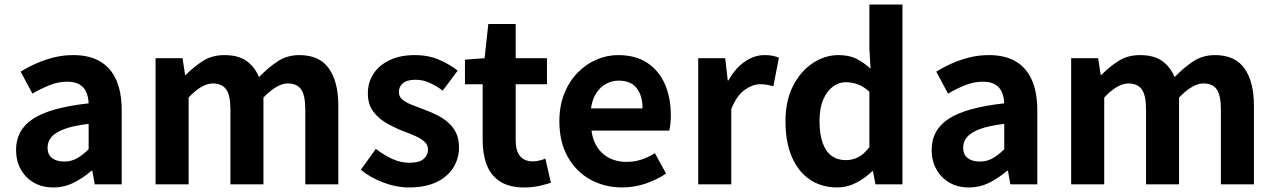

<svg xmlns="http://www.w3.org/2000/svg" viewBox="-20 -818 5658 852"><path d="M216.4 13.8Q166.9 13.8 129.6 -7.9Q92.4 -29.5 71.8 -67.2Q51.2 -105 51.2 -152.6Q51.2 -242.2 127.9 -291.6Q204.7 -341 373.3 -359.4Q372.2 -386.8 363.1 -408.6Q354 -430.4 333.4 -442.9Q312.8 -455.5 278.1 -455.5Q239.3 -455.5 201.3 -440.5Q163.3 -425.6 124 -402.4L71.7 -500.1Q105.1 -520.7 142.2 -537.1Q179.3 -553.4 220.3 -563.5Q261.3 -573.5 305.1 -573.5Q376.4 -573.5 424 -545.7Q471.6 -517.8 495.9 -463Q520.1 -408.3 520.1 -327V0H400.4L389.9 -59.9H385.4Q349.3 -28.4 307 -7.3Q264.8 13.8 216.4 13.8ZM264.7 -101.1Q296.1 -101.1 321.6 -115.4Q347.1 -129.7 373.3 -155.8V-268.4Q305.4 -260.3 265.2 -245.2Q225 -230.1 208.1 -209.7Q191.1 -189.3 191.1 -163.8Q191.1 -130.8 211.7 -116Q232.3 -101.1 264.7 -101.1Z M670.3 0V-559.8H790L801.4 -485.1H804.2Q839.4 -521.4 880.3 -547.5Q921.2 -573.5 975.9 -573.5Q1036.2 -573.5 1072.8 -548.2Q1109.4 -522.9 1129.5 -476Q1168.7 -516.9 1211.2 -545.2Q1253.8 -573.5 1308.1 -573.5Q1397.6 -573.5 1439.4 -514.3Q1481.3 -455 1481.3 -349.1V0H1334.7V-330.9Q1334.7 -396 1315.9 -421.9Q1297.1 -447.7 1256.5 -447.7Q1233.1 -447.7 1206.4 -432.2Q1179.7 -416.8 1149 -385.1V0H1002.5V-330.9Q1002.5 -396 983.4 -421.9Q964.3 -447.7 923.7 -447.7Q900.6 -447.7 873.5 -432.2Q846.4 -416.8 817 -385.1V0Z M1794.1 13.8Q1738.3 13.8 1680.7 -8.1Q1623.1 -30 1581.1 -64.5L1647.8 -157.4Q1685.4 -128.6 1721.9 -112.2Q1758.4 -95.7 1797.7 -95.7Q1839.5 -95.7 1859.4 -112.3Q1879.2 -128.9 1879.2 -155.2Q1879.2 -176.1 1862.3 -190.6Q1845.5 -205 1818.5 -216.5Q1791.5 -228 1762 -239Q1726.7 -253.2 1692.2 -273.3Q1657.7 -293.4 1635.1 -324.9Q1612.4 -356.4 1612.4 -403Q1612.4 -453.3 1638 -491.7Q1663.7 -530.1 1710.4 -551.8Q1757.2 -573.5 1820.5 -573.5Q1881.6 -573.5 1929.2 -552.7Q1976.8 -531.8 2011 -504.7L1944.8 -416.1Q1914.9 -437.7 1885.3 -450.9Q1855.6 -464.1 1824.8 -464.1Q1786.3 -464.1 1768.2 -449Q1750 -433.9 1750 -409.7Q1750 -389.6 1765.2 -376.5Q1780.4 -363.4 1806.1 -353.4Q1831.9 -343.4 1861.3 -332.2Q1889.4 -321.8 1916.9 -308.5Q1944.4 -295.2 1967.1 -275.9Q1989.7 -256.5 2003.3 -229.5Q2016.8 -202.4 2016.8 -163.4Q2016.8 -114.3 1991.4 -73.8Q1965.9 -33.2 1916.6 -9.7Q1867.3 13.8 1794.1 13.8Z M2305.9 13.8Q2239.7 13.8 2199.1 -12.6Q2158.4 -39 2140.1 -86Q2121.8 -133 2121.8 -195.4V-444.1H2043.3V-553.2L2130.4 -559.8L2146.9 -711.4H2268.4V-559.8H2407.2V-444.1H2268.4V-195.8Q2268.4 -148 2288.1 -124.9Q2307.8 -101.9 2344.8 -101.9Q2359 -101.9 2374.1 -105.7Q2389.2 -109.6 2400.1 -114.2L2424.6 -7Q2402.3 0.2 2372.8 7Q2343.3 13.8 2305.9 13.8Z M2741.4 13.8Q2662.9 13.8 2599.7 -21.2Q2536.5 -56.1 2499.4 -121.9Q2462.2 -187.7 2462.2 -279.9Q2462.2 -348.1 2483.8 -402.2Q2505.4 -456.3 2542.6 -494.8Q2579.8 -533.2 2626.5 -553.4Q2673.3 -573.5 2722.7 -573.5Q2800.1 -573.5 2852 -539.3Q2903.9 -505.1 2930.4 -444.7Q2956.8 -384.4 2956.8 -306.4Q2956.8 -285.9 2954.9 -267.6Q2952.9 -249.4 2950.1 -238.4H2604.7Q2610.9 -192.8 2632.2 -162.1Q2653.4 -131.4 2686.1 -115.5Q2718.8 -99.6 2760.6 -99.6Q2794.6 -99.6 2825 -109.4Q2855.3 -119.3 2886.1 -138.2L2935.6 -47.9Q2894.7 -19.8 2844 -3Q2793.4 13.8 2741.4 13.8ZM2602.4 -336.9H2831.3Q2831.3 -393.2 2805.4 -426.7Q2779.6 -460.2 2725.1 -460.2Q2696 -460.2 2670.2 -446.4Q2644.4 -432.6 2626.4 -405.4Q2608.4 -378.2 2602.4 -336.9Z M3078.3 0V-559.8H3198L3209.4 -460.8H3212.2Q3242.9 -515.8 3285.2 -544.7Q3327.5 -573.5 3371.3 -573.5Q3394.7 -573.5 3409.4 -570.4Q3424.2 -567.2 3436.4 -561.8L3411.8 -435.2Q3396.4 -439.4 3383.5 -441.8Q3370.6 -444.2 3352.3 -444.2Q3320.4 -444.2 3284.7 -419.3Q3249 -394.4 3225 -333.6V0Z M3695.2 13.8Q3625.3 13.8 3573.6 -21.2Q3521.9 -56.2 3493.7 -122Q3465.5 -187.8 3465.5 -279.9Q3465.5 -371.2 3499.2 -436.8Q3532.9 -502.4 3586.7 -538Q3640.6 -573.5 3700.7 -573.5Q3748 -573.5 3780.3 -557.3Q3812.6 -541.1 3843.2 -513L3837.9 -601.1V-797.9H3984.7V0H3865L3853.7 -58.3H3850.2Q3819.5 -27.6 3779.4 -6.9Q3739.3 13.8 3695.2 13.8ZM3732.5 -107.4Q3762.9 -107.4 3788.3 -120.4Q3813.6 -133.5 3837.9 -164.8V-410.8Q3812.8 -434.2 3786.4 -443.7Q3760 -453.2 3733.1 -453.2Q3702.2 -453.2 3675.7 -433.4Q3649.1 -413.7 3632.9 -375.7Q3616.6 -337.8 3616.6 -281.5Q3616.6 -223.5 3630.3 -184.6Q3644 -145.7 3670.2 -126.6Q3696.4 -107.4 3732.5 -107.4Z M4279.4 13.8Q4229.9 13.8 4192.6 -7.9Q4155.4 -29.5 4134.8 -67.2Q4114.2 -105 4114.2 -152.6Q4114.2 -242.2 4190.9 -291.6Q4267.7 -341 4436.3 -359.4Q4435.2 -386.8 4426.1 -408.6Q4417 -430.4 4396.4 -442.9Q4375.8 -455.5 4341.1 -455.5Q4302.3 -455.5 4264.3 -440.5Q4226.3 -425.6 4187 -402.4L4134.7 -500.1Q4168.1 -520.7 4205.2 -537.1Q4242.3 -553.4 4283.3 -563.5Q4324.3 -573.5 4368.1 -573.5Q4439.4 -573.5 4487 -545.7Q4534.6 -517.8 4558.9 -463Q4583.1 -408.3 4583.1 -327V0H4463.4L4452.9 -59.9H4448.4Q4412.3 -28.4 4370 -7.3Q4327.8 13.8 4279.4 13.8ZM4327.7 -101.1Q4359.1 -101.1 4384.6 -115.4Q4410.1 -129.7 4436.3 -155.8V-268.4Q4368.4 -260.3 4328.2 -245.2Q4288 -230.1 4271.1 -209.7Q4254.1 -189.3 4254.1 -163.8Q4254.1 -130.8 4274.7 -116Q4295.3 -101.1 4327.7 -101.1Z M4733.3 0V-559.8H4853L4864.4 -485.1H4867.2Q4902.4 -521.4 4943.3 -547.5Q4984.2 -573.5 5038.9 -573.5Q5099.2 -573.5 5135.8 -548.2Q5172.4 -522.9 5192.5 -476Q5231.7 -516.9 5274.2 -545.2Q5316.8 -573.5 5371.1 -573.5Q5460.6 -573.5 5502.4 -514.3Q5544.3 -455 5544.3 -349.1V0H5397.7V-330.9Q5397.7 -396 5378.9 -421.9Q5360.1 -447.7 5319.5 -447.7Q5296.1 -447.7 5269.4 -432.2Q5242.7 -416.8 5212 -385.1V0H5065.5V-330.9Q5065.5 -396 5046.4 -421.9Q5027.3 -447.7 4986.7 -447.7Q4963.6 -447.7 4936.5 -432.2Q4909.4 -416.8 4880 -385.1V0Z"/></svg>

Font: Noto Sans SC Thin
Style: Regular
Weight: 100
Designer: Ryoko NISHIZUKA 西塚涼子 (kana, bopomofo & ideographs); Paul D. Hunt (Latin, Greek & Cyrillic); Sandoll Communications 산돌커뮤니
Foundry: Adobe
Version: Version 2.004-H2;hotconv 1.0.118;makeotfexe 2.5.65603